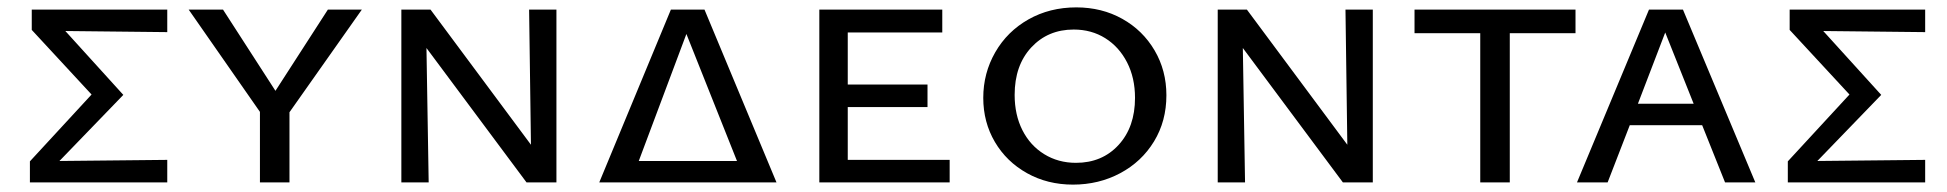

<svg xmlns="http://www.w3.org/2000/svg" viewBox="-20 -494 5274 520"><path d="M433 -407 157 -410 314 -237 141 -58 433 -61V0H61V-57L228 -238L66 -413V-468H433Z M764 -190V0H684V-191L491 -468H584L726 -248L868 -468H960Z M1487 -468V0H1406L1135 -364L1141 0H1067V-468H1146L1418 -102L1413 -468Z M2083 0H1603L1797 -468H1888ZM1976 -58 1839 -402 1710 -58Z M2552 -61V0H2199V-468H2532V-406H2276V-265H2492V-204H2276V-61Z M2643 -229Q2643 -296 2675.5 -352.5Q2708 -409 2765.5 -441.5Q2823 -474 2895 -474Q2964 -474 3019.5 -443Q3075 -412 3107 -357.5Q3139 -303 3139 -236Q3139 -166 3105.5 -111Q3072 -56 3014 -25Q2956 6 2886 6Q2817 6 2761.5 -25Q2706 -56 2674.5 -109.5Q2643 -163 2643 -229ZM3054 -229Q3054 -283 3032.5 -325Q3011 -367 2973.5 -390.5Q2936 -414 2888 -414Q2818 -414 2773 -365.5Q2728 -317 2728 -237Q2728 -183 2749 -141.5Q2770 -100 2808 -76.5Q2846 -53 2894 -53Q2965 -53 3009.5 -101.5Q3054 -150 3054 -229Z M3698 -468V0H3617L3346 -364L3352 0H3278V-468H3357L3629 -102L3624 -468Z M4247 -404H4069V0H3989V-404H3811V-468H4247Z M4590 -155H4394L4334 0H4251L4446 -468H4538L4734 0H4652ZM4567 -213 4490 -406 4416 -213Z M5194 -407 4918 -410 5075 -237 4902 -58 5194 -61V0H4822V-57L4989 -238L4827 -413V-468H5194Z"/></svg>

Font: Ysabeau SC Medium
Style: Regular
Weight: 500
Designer: Christian Thalmann (Catharsis Fonts)
Version: Version 0.003